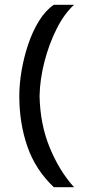

<svg xmlns="http://www.w3.org/2000/svg" viewBox="-20 -720 377 796"><path d="M203 56Q126.5 -16.5 93.2 -113.5Q60 -210.5 60 -322Q60 -371 69.5 -427Q79 -483 97.2 -537Q115.5 -591 142.2 -634Q169 -677 203 -700H287Q247 -664 215.2 -601.2Q183.5 -538.5 164.5 -465Q145.5 -391.5 144 -322Q146.5 -204 186.5 -107.2Q226.5 -10.5 287 56Z"/></svg>

Font: Urbanist Medium
Style: Regular
Weight: 500
Designer: Corey Hu
Foundry: Corey Hu
Version: Version 1.321; ttfautohint (v1.8.4.7-5d5b)